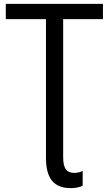

<svg xmlns="http://www.w3.org/2000/svg" viewBox="-20 -734 564 994"><path d="M347 240C371 240 395 235 408 227V151C396 157 381 161 365 161C327 161 307 142 307 79V-635H513V-714H10V-635H218V83C218 193 261 240 347 240Z"/></svg>

Font: Noto Sans Thai
Style: Regular
Weight: 400
Designer: Monotype Design Team
Foundry: Monotype Imaging Inc.
Version: Version 1.901